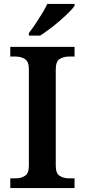

<svg xmlns="http://www.w3.org/2000/svg" viewBox="-20 -951 428 971"><path d="M32 0V-49H59Q86 -49 106 -61.5Q126 -74 126 -112V-600Q126 -640 106 -652.5Q86 -665 59 -665H32V-714H357V-665H329Q301 -665 281.5 -652.5Q262 -640 262 -600V-113Q262 -74 282 -61.5Q302 -49 329 -49H357V0ZM126 -784Q141 -803 158.5 -829Q176 -855 192.5 -882Q209 -909 219 -931H357V-921Q348 -908 328 -888Q308 -868 282.5 -846Q257 -824 231 -804.5Q205 -785 183 -771H126Z"/></svg>

Font: Noto Serif Myanmar SemiBold
Style: Regular
Weight: 600
Designer: Ben Mitchell and the Monotype Design Team
Foundry: Monotype Imaging Inc.
Version: Version 2.106; ttfautohint (v1.8.4.7-5d5b)